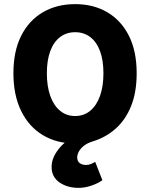

<svg xmlns="http://www.w3.org/2000/svg" viewBox="-20 -683 728 930"><path d="M361 227Q306 227 268 200.5Q230 174 230 126Q230 88 254 52.5Q278 17 308 -2L344 12Q255 12 187.5 -28.5Q120 -69 82.5 -145.5Q45 -222 45 -328Q45 -435 82.5 -509.5Q120 -584 187.5 -623.5Q255 -663 344 -663Q433 -663 500 -623.5Q567 -584 604.5 -509.5Q642 -435 642 -328Q642 -237 615.5 -170.5Q589 -104 541.5 -61Q494 -18 429 2Q403 10 386.5 23Q370 36 362 51Q354 66 354 79Q354 98 366 107Q378 116 397 116Q410 116 421.5 111Q433 106 441 101L476 190Q455 205 423 216Q391 227 361 227ZM344 -121Q386 -121 417 -146.5Q448 -172 464.5 -218.5Q481 -265 481 -328Q481 -391 464.5 -435.5Q448 -480 417 -503.5Q386 -527 344 -527Q302 -527 271 -503.5Q240 -480 223.5 -435.5Q207 -391 207 -328Q207 -265 223.5 -218.5Q240 -172 271 -146.5Q302 -121 344 -121Z"/></svg>

Font: Mada ExtraBold
Style: Regular
Weight: 800
Designer: Khaled Hosny
Version: Version 1.5